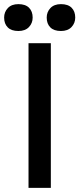

<svg xmlns="http://www.w3.org/2000/svg" viewBox="-38 -909 384 929"><path d="M100 0V-700H154H208V0ZM-18 -824Q-18 -851 0 -870Q18 -889 51 -889Q85 -889 102.5 -871.5Q120 -854 120 -824Q120 -797 102 -778Q84 -759 51 -759Q17 -759 -0.5 -776.5Q-18 -794 -18 -824ZM188 -824Q188 -851 206 -870Q224 -889 257 -889Q291 -889 308.5 -871.5Q326 -854 326 -824Q326 -797 308 -778Q290 -759 257 -759Q223 -759 205.5 -776.5Q188 -794 188 -824Z"/></svg>

Font: Easer Grotesk
Style: Regular
Weight: 400
Designer: Boardeaser, Bonnie Shaver-Troup, Thomas Jockin
Foundry: Lexend
Version: Version 1.008;Glyphs 3.1.2 (3151)